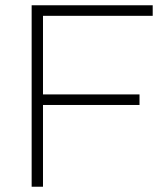

<svg xmlns="http://www.w3.org/2000/svg" viewBox="-20 -708 636 728"><path d="M100 -688H559V-648H143V-350H509V-310H143V0H100Z"/></svg>

Font: Roundo Light
Style: Regular
Weight: 300
Designer: Namrata Goyal (Gurmukhi), Shiva Nallaperumal (Latin)
Foundry: Indian Type Foundry
Version: Version 1.000;PS 1.0;hotconv 1.0.88;makeotf.lib2.5.647800